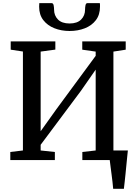

<svg xmlns="http://www.w3.org/2000/svg" viewBox="-20 -1002 856 1202"><path d="M688.5 180Q687 160 684.2 136.2Q681.5 112.5 678.2 87.8Q675 63 672 40.2Q669 17.5 667 0L622.5 -60H780.5Q778.5 -41 776 -16.8Q773.5 7.5 771 34Q768.5 60.5 765.8 86.8Q763 113 760.5 137Q758 161 755.5 180ZM44.5 0V-50.5L123.5 -60V-679.5L47 -691V-743H326.5V-691.5L234.5 -679V-180.5L333.5 -319L579 -652.5V-679L495 -691V-743H767V-691L690 -679V-60L771.5 -50.5V0H495.5V-50.5L579 -60V-566L487.5 -434.5L234.5 -95.5V-60L323.5 -50.5V0ZM302.5 -982.5Q313 -982.5 315.8 -969Q318.5 -955.5 318.5 -942Q318.5 -904.5 343 -879.8Q367.5 -855 415.5 -855Q463.5 -855 488 -879.8Q512.5 -904.5 512.5 -942Q512.5 -955.5 515.2 -969Q518 -982.5 527.5 -982.5H605Q606 -977.5 606 -971.8Q606 -966 606 -960Q606 -909.5 580.2 -875.8Q554.5 -842 511.2 -825Q468 -808 415.5 -808Q364 -808 320.5 -825.2Q277 -842.5 251 -876.2Q225 -910 225 -960Q225 -966 225.5 -971.8Q226 -977.5 226 -982.5Z"/></svg>

Font: Merriweather 20pt Medium
Style: Regular
Weight: 500
Version: Version 2.100